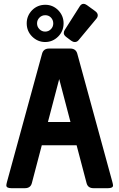

<svg xmlns="http://www.w3.org/2000/svg" viewBox="-20 -987 626 1007"><path d="M216.8 -821.3Q235.4 -821.3 248 -835Q259.3 -847.2 259.3 -864.3Q259.3 -881.8 247.6 -894.5Q235.8 -907.2 217.5 -907.2Q199.2 -907.2 186.8 -894.5Q174.3 -881.8 174.3 -864.3Q174.3 -846.7 186.8 -834Q199.2 -821.3 216.8 -821.3ZM217.8 -961.9Q256.8 -961.9 285.2 -933.6Q313.5 -904.3 313.5 -864.7Q313.5 -823.7 285.2 -795.4Q256.3 -766.6 216.8 -766.6Q177.7 -766.6 148.4 -795.4Q120.1 -823.7 120.1 -864.7Q120.1 -904.3 148.4 -933.6Q176.8 -961.9 217.8 -961.9ZM417.5 -966.8Q426.8 -966.8 435.5 -960.4L478.5 -929.2Q492.7 -918.9 492.7 -907.2Q492.7 -897.5 485.8 -889.2L392.6 -776.9Q384.3 -766.6 372.6 -766.6Q362.8 -766.6 353.5 -773.4L328.1 -792.5Q314.5 -802.7 314.5 -813.5Q314.5 -821.8 319.3 -829.6L398.4 -954.1Q406.7 -966.8 417.5 -966.8ZM40 0Q13.2 0 13.2 -14.6Q13.2 -20 16.6 -32.7L200.7 -705.6Q208 -732.4 237.8 -732.4H348.1Q377.9 -732.4 385.3 -705.6L569.3 -32.7Q572.8 -20 572.8 -14.2Q572.8 0 545.9 0H470.7Q440.9 0 434.1 -26.4L381.8 -225.1H199.2L147 -26.4Q140.1 0 110.4 0ZM349.6 -347.2 290.5 -572.3 231.4 -347.2Z"/></svg>

Font: Simply Mono
Style: Bold
Weight: 700
Designer: Wojciech Kalinowski "wmk69" (wmk69@o2.pl)
Foundry: Wojciech Kalinowski "wmk69" (wmk69@o2.pl)
Version: Version 1.0.0